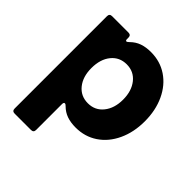

<svg xmlns="http://www.w3.org/2000/svg" viewBox="-207 -723 1063 1063"><g transform="rotate(45 324.5 -191.5)"><path d="M615 -283Q615 -198 583.5 -130.5Q552 -63 496 -25.5Q440 12 368 12Q329 12 299 1.5Q269 -9 245 -33Q238 -41 231 -41Q223 -41 223 -26V176Q223 196 203 196H75Q55 196 55 176V-547Q55 -567 75 -567H203Q223 -567 223 -547V-536Q223 -524 230 -524Q235 -524 245 -534Q269 -558 299 -568.5Q329 -579 368 -579Q440 -579 496 -541.5Q552 -504 583.5 -436.5Q615 -369 615 -283ZM197 -283Q197 -215 231 -173Q265 -131 321 -131Q377 -131 411 -173.5Q445 -216 445 -283Q445 -351 411 -393.5Q377 -436 321 -436Q265 -436 231 -394Q197 -352 197 -283Z"/></g></svg>

Font: Open Sauce Two Black
Style: Regular
Weight: 900
Designer: Alfredo Marco Pradil
Foundry: Creative Sauce Fz LLC
Version: Version 1.477